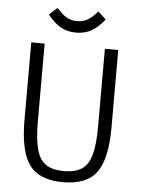

<svg xmlns="http://www.w3.org/2000/svg" viewBox="-56 -841 654 893"><g transform="rotate(5 271.5 -394.5)"><path d="M271.5 7.8Q160.2 7.8 114.3 -55.7Q68.4 -119.1 68.4 -264.6V-627H130.9V-263.7Q130.9 -182.1 143.8 -133.8Q156.7 -85.4 187.5 -64.7Q218.3 -43.9 271.5 -43.9Q324.7 -43.9 355.5 -64.7Q386.2 -85.4 399.2 -133.8Q412.1 -182.1 412.1 -263.7V-627H474.6V-264.6Q474.6 -119.1 428.7 -55.7Q382.8 7.8 271.5 7.8ZM271.5 -690.4Q231.4 -690.4 200.7 -707.5Q169.9 -724.6 138.7 -763.2L176.3 -797.4Q199.2 -771.5 220.2 -757.8Q241.2 -744.1 271.5 -744.1Q301.8 -744.1 323.5 -758.1Q345.2 -772 366.7 -797.4L404.3 -763.2Q373 -724.6 342.3 -707.5Q311.5 -690.4 271.5 -690.4Z"/></g></svg>

Font: Anaheim
Style: Regular
Weight: 400
Designer: Vernon Adams
Foundry: Vernon Adams
Version: Version 2.001